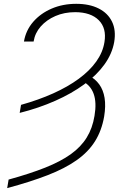

<svg xmlns="http://www.w3.org/2000/svg" viewBox="-20 -757 633 990"><path d="M81.5 -174.8 88.4 -216.3Q179.2 -241.7 254.6 -275.6Q330.1 -309.6 386.2 -350.8Q442.4 -392.1 476.3 -439.7Q510.3 -487.3 518.6 -540Q530.3 -611.3 489.5 -652.6Q448.7 -693.8 368.2 -694.3Q311.5 -694.3 265.6 -674.3Q219.7 -654.3 189.9 -620.4Q160.2 -586.4 153.3 -543H103.5Q113.3 -600.6 151.1 -644.3Q189 -688 246.3 -712.6Q303.7 -737.3 373 -737.3Q440.9 -737.3 488.5 -713.4Q536.1 -689.5 557.6 -645.3Q579.1 -601.1 568.8 -540Q558.1 -479.5 518.3 -424.3Q478.5 -369.1 413.8 -321.8Q349.1 -274.4 264.6 -237.1Q180.2 -199.7 81.5 -174.8ZM404.8 -338.4 435.1 -369.1Q470.7 -351.1 491.7 -322Q512.7 -293 519.3 -252Q525.9 -210.9 517.1 -156.7Q504.4 -83.5 469.7 -28.3Q435.1 26.9 374.8 69.3Q314.5 111.8 225.8 146.2Q137.2 180.7 17.1 212.9L24.4 168.9Q134.3 138.7 213.4 107.2Q292.5 75.7 345 38.1Q397.5 0.5 427.2 -47.9Q457 -96.2 467.3 -159.7Q479 -228.5 462.9 -273.2Q446.8 -317.9 404.8 -338.4Z"/></svg>

Font: Inter 18pt ExtraLight
Style: Italic
Weight: 250
Italic angle: -9.3988°
Designer: Rasmus Andersson
Foundry: rsms
Version: Version 4.001;git-66647c0bb